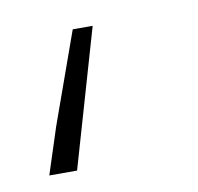

<svg xmlns="http://www.w3.org/2000/svg" viewBox="-41 -270 323 313"><g transform="rotate(-10 120.5 -114.0)"><path d="M43 -77 97 -228H130L64 0H18Z"/></g></svg>

Font: Nebula Sans Light
Style: Regular
Weight: 300
Italic angle: -9°
Designer: Paul D. Hunt for Adobe (as Source Sans)
Foundry: Nebula Entertainment & Broadcasting LLC
Version: Version 1.010